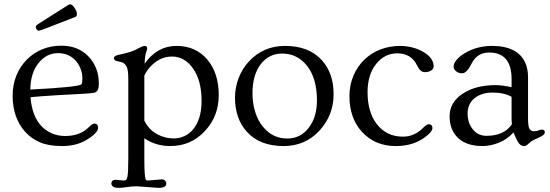

<svg xmlns="http://www.w3.org/2000/svg" viewBox="-20 -677 2597 906"><path d="M197.3 -543.5Q167 -531.7 162.6 -532Q158.2 -532.2 153.6 -537.8Q148.9 -543.5 148.9 -548.8Q148.9 -554.2 151.4 -556.9Q153.8 -559.6 163.1 -565.4L300.8 -652.8Q307.1 -656.7 311.5 -656.7Q315.9 -656.7 321.3 -652.3Q326.7 -647.9 331.1 -640.6Q342.8 -622.6 342.8 -613Q342.8 -603.5 340.8 -601.1Q338.9 -598.6 333.5 -596.2ZM107.4 -396.5Q173.3 -461.4 270 -461.4Q350.1 -461.4 399.4 -408.7Q446.3 -357.9 446.3 -283.2Q446.3 -258.8 439.7 -249.8Q433.1 -240.7 423.3 -239Q413.6 -237.3 396.5 -236.1Q379.4 -234.9 355 -233.4Q330.6 -231.9 300.5 -230.5Q270.5 -229 239.3 -227.1Q167.5 -222.7 124 -218.3Q134.8 -86.9 224.6 -47.9Q253.9 -35.2 287.1 -35.2Q357.4 -35.2 398.4 -76.2Q416 -93.8 425.3 -93.8Q442.9 -93.8 442.9 -72.8Q442.9 -62 428.2 -46.9Q413.6 -31.7 386.2 -15.6Q337.9 12.2 273.4 12.2Q209 12.2 168.2 -5.6Q127.4 -23.4 98.9 -54.9Q70.3 -86.4 54.9 -129.4Q39.6 -172.4 39.6 -224.9Q39.6 -277.3 57.6 -321.3Q75.7 -365.2 107.4 -396.5ZM123 -254.4Q352.1 -266.1 364.3 -279.3Q368.7 -284.2 368.7 -308.1Q368.7 -332 359.4 -354.7Q350.1 -377.4 334.5 -393.6Q302.2 -426.3 254.4 -426.3Q200.2 -426.3 163.1 -380.9Q124 -333.5 123 -254.4Z M523.4 171.4 564.5 174.8Q570.8 174.8 574.7 171.9Q578.6 168.9 581.1 158.2Q585.4 138.7 585.4 72.3V-301.3Q585.4 -347.2 578.1 -361.1Q570.8 -375 562.5 -379.9Q554.2 -384.8 535.9 -387.7Q517.6 -390.6 517.6 -402.8Q517.6 -414.1 542.5 -418.9Q601.1 -431.2 623 -443.8Q652.8 -460.4 663.1 -460.4Q674.3 -460.4 674.3 -449.2Q674.3 -443.8 672.1 -438Q669.9 -432.1 667.5 -424.3Q664.1 -411.6 662.1 -376Q721.7 -460.4 812.5 -460.4Q904.8 -460.4 959.5 -394.5Q1012.2 -330.6 1012.2 -228.5Q1012.2 -128.4 946.8 -58.6Q880.9 12.2 783.7 12.2Q713.4 12.2 661.1 -24.9V72.3Q661.1 164.6 668.9 171.9Q672.4 174.8 677.7 174.8L743.2 169.4Q752.9 169.4 758.8 175.5Q764.6 181.6 764.6 188.5Q764.6 209.5 729 209.5L626 202.1Q601.1 202.1 578.9 205.8Q556.6 209.5 538.1 209.5Q519.5 209.5 512.5 202.9Q505.4 196.3 505.4 189Q505.4 181.6 510.3 176.5Q515.1 171.4 523.4 171.4ZM661.1 -107.9Q689.9 -48.3 756.3 -29.8Q777.3 -23.9 801.3 -23.9Q825.2 -23.9 849.4 -34.4Q873.5 -44.9 891.6 -66.9Q931.2 -115.2 931.2 -201.7Q931.2 -297.9 889.6 -355.5Q850.6 -410.2 791.5 -410.2Q731 -410.2 685.1 -357.4Q670.9 -340.8 661.1 -320.3Z M1088.9 -216.8Q1088.9 -264.2 1106 -308.6Q1123 -353 1154.3 -386.7Q1222.7 -460.4 1324.7 -460.4Q1438 -460.4 1499 -392.6Q1554.2 -331.1 1554.2 -232.9Q1554.2 -133.8 1488.3 -61.5Q1420.9 12.2 1318.4 12.2Q1205.1 12.2 1144.5 -55.7Q1088.9 -117.2 1088.9 -216.8ZM1171.4 -237.3Q1171.4 -189.5 1184.6 -147.9Q1197.8 -106.4 1220.7 -79.1Q1266.1 -23.4 1335.4 -23.4Q1397 -23.4 1435.5 -72.3Q1475.6 -123 1475.6 -203.1Q1475.6 -309.1 1426.8 -369.1Q1380.9 -424.3 1311.5 -424.3Q1250 -424.3 1211.4 -375.5Q1171.4 -324.7 1171.4 -237.3Z M1628.9 -223.6Q1628.9 -275.4 1647.7 -319.6Q1666.5 -363.8 1698.7 -395Q1767.1 -460.4 1871.1 -460.4Q1932.6 -458.5 1978 -431.6Q2024.4 -404.8 2026.4 -365.7Q2026.4 -344.7 1998.5 -337.9Q1991.2 -336.4 1985.4 -336.4Q1962.9 -336.4 1948.7 -367.2Q1920.9 -425.3 1854.5 -425.3Q1795.9 -425.3 1756.3 -377Q1714.4 -325.7 1714.4 -241.7Q1714.4 -148.4 1757.8 -91.8Q1803.2 -32.2 1881.8 -32.2Q1935.5 -32.2 1976.1 -73.2Q1993.7 -90.8 2002.4 -90.8Q2020.5 -90.8 2020.5 -72.8Q2020.5 -55.2 1985.8 -29.8Q1929.7 12.2 1847.7 12.2Q1749.5 12.2 1688 -54.7Q1628.9 -119.6 1628.9 -223.6Z M2536.6 -65.4Q2550.8 -65.4 2550.8 -52.5Q2550.8 -39.6 2522.5 -27.8Q2494.1 -16.1 2482.9 -6.6Q2471.7 2.9 2466.3 7.6Q2460.9 12.2 2453.6 12.2Q2439 12.2 2429.2 0Q2419.4 -12.2 2402.8 -52.2Q2375 -20.5 2335.2 -4.2Q2295.4 12.2 2256.3 12.2Q2182.6 12.2 2142.1 -25.4Q2101.6 -63 2101.6 -128.4Q2101.6 -193.8 2162.8 -234.6Q2224.1 -275.4 2319.3 -275.4Q2347.7 -275.4 2394 -265.6V-303.7Q2394 -429.2 2288.1 -429.2Q2231.9 -429.2 2205.6 -377.4Q2182.6 -331.1 2160.6 -331.1Q2144.5 -331.1 2132.6 -340.3Q2120.6 -349.6 2120.6 -363.8Q2120.6 -377.9 2135.3 -395.3Q2149.9 -412.6 2174.3 -426.8Q2231.9 -460.4 2300.8 -460.4Q2422.9 -460.4 2458.5 -380.9Q2471.7 -352.5 2471.7 -311.5V-116.7Q2471.7 -79.1 2479 -68.4Q2486.3 -57.6 2499.5 -57.6Q2512.7 -57.6 2521 -61.5Q2529.3 -65.4 2536.6 -65.4ZM2394 -220.2Q2358.9 -240.2 2305.2 -240.2Q2251.5 -240.2 2219 -213.4Q2186.5 -186.5 2186.5 -141.4Q2186.5 -96.2 2211.4 -66.2Q2236.3 -36.1 2275.4 -36.1Q2358.9 -36.1 2395.5 -90.8Q2394 -104.5 2394 -121.1Z"/></svg>

Font: Ovo
Style: Regular
Weight: 400
Designer: Nicole Fally
Foundry: Sorkin Type Co.
Version: Version 1.001